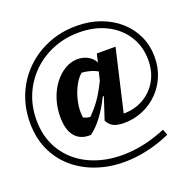

<svg xmlns="http://www.w3.org/2000/svg" viewBox="-151 -807 1132 1149"><g transform="rotate(-20 415.0 -232.0)"><path d="M315 -21Q249 -18 214 -60Q179 -102 179 -185Q179 -243 196 -295.5Q213 -348 243 -388Q273 -428 312 -451.5Q351 -475 394 -475Q431 -475 460.5 -458Q490 -441 502 -414L515 -467H634L543 -74Q613 -74 669.5 -106Q726 -138 758.5 -195Q791 -252 791 -326Q791 -412 748.5 -479Q706 -546 630.5 -584Q555 -622 456 -622Q368 -622 292 -591.5Q216 -561 159 -505.5Q102 -450 70.5 -376Q39 -302 39 -215Q39 -121 76 -47.5Q113 26 178.5 74.5Q244 123 331.5 143.5Q419 164 521 153Q623 142 731 97L745 134Q630 184 520.5 196Q411 208 316.5 184.5Q222 161 150 107Q78 53 37.5 -28Q-3 -109 -3 -213Q-3 -309 31.5 -391.5Q66 -474 128.5 -535Q191 -596 274.5 -630Q358 -664 455 -664Q537 -664 606 -639Q675 -614 726 -569Q777 -524 805 -463Q833 -402 833 -329Q833 -263 809.5 -207Q786 -151 744 -109Q702 -67 646 -43.5Q590 -20 526 -20Q485 -20 460.5 -32Q436 -44 421 -73L467 -212L461 -214Q393 -77 315 -21ZM306 -135Q325 -126 348 -123Q387 -161 417 -204.5Q447 -248 476 -308L489 -362Q448 -386 390 -390Q361 -366 339.5 -322Q318 -278 308.5 -228Q299 -178 306 -135Z"/></g></svg>

Font: Piazzolla SC
Style: Bold
Weight: 700
Designer: Juan Pablo del Peral
Foundry: Huerta Tipografica
Version: Version 1.330